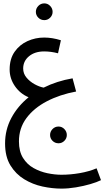

<svg xmlns="http://www.w3.org/2000/svg" viewBox="-20 -721 617 1135"><path d="M343 394Q289 394 231 381.5Q173 369 123 338.5Q73 308 41.5 256.5Q10 205 10 127Q10 46 47 -23.5Q84 -93 149 -146Q99 -167 68 -212Q37 -257 37 -310Q37 -373 66.5 -415Q96 -457 142.5 -478Q189 -499 241 -499Q289 -499 340 -483L323 -406Q281 -417 241 -417Q186 -417 151.5 -388.5Q117 -360 117 -316Q117 -286 136.5 -262.5Q156 -239 184 -223.5Q212 -208 238 -203Q316 -242 409 -258L430 -180Q333 -162 256.5 -122Q180 -82 136 -22.5Q92 37 92 115Q92 174 116 212.5Q140 251 178.5 272.5Q217 294 260.5 303Q304 312 343 312Q396 312 451 302.5Q506 293 551 274L577 344Q553 356 513.5 367.5Q474 379 429 386.5Q384 394 343 394ZM242 -602Q221 -602 206.5 -616.5Q192 -631 192 -651Q192 -671 206.5 -686Q221 -701 242 -701Q262 -701 276.5 -686Q291 -671 291 -651Q291 -631 276.5 -616.5Q262 -602 242 -602ZM326 126Q305 126 290.5 111.5Q276 97 276 77Q276 57 290.5 42Q305 27 326 27Q346 27 360.5 42Q375 57 375 77Q375 97 360.5 111.5Q346 126 326 126Z"/></svg>

Font: Go Noto Kurrent-Regular
Style: Regular
Weight: 400
Designer: Monotype Design Team
Foundry: Monotype Imaging Inc.
Version: Version 2.012; ttfautohint (v1.8.4.7-5d5b)